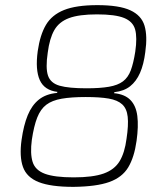

<svg xmlns="http://www.w3.org/2000/svg" viewBox="-20 -719 650 748"><path d="M359 -699Q444 -699 487.5 -679Q531 -659 543 -619Q555 -579 546 -516Q540 -468 525.5 -435Q511 -402 487 -383Q463 -364 426 -360L424 -356Q466 -352 488 -329.5Q510 -307 515 -267Q520 -227 512 -170Q503 -106 479.5 -67Q456 -28 406 -10Q356 8 266 9Q178 9 131 -9.5Q84 -28 69.5 -68.5Q55 -109 64 -174Q72 -231 88 -270Q104 -309 131.5 -331Q159 -353 202 -357L204 -361Q153 -367 135 -407Q117 -447 127 -520Q136 -583 159 -622Q182 -661 229.5 -680Q277 -699 359 -699ZM314 -341Q258 -341 220.5 -334.5Q183 -328 160.5 -311Q138 -294 125 -261Q112 -228 104 -174Q97 -121 107 -88.5Q117 -56 155 -42Q193 -28 267 -28Q342 -28 384 -43Q426 -58 446 -91Q466 -124 473 -179Q481 -232 477.5 -264Q474 -296 456 -312.5Q438 -329 403.5 -335Q369 -341 314 -341ZM358 -663Q288 -663 249 -648.5Q210 -634 191.5 -601.5Q173 -569 166 -514Q157 -454 167 -424.5Q177 -395 212.5 -385Q248 -375 317 -375Q370 -375 404.5 -381Q439 -387 459 -402Q479 -417 489.5 -445Q500 -473 507 -518Q515 -573 506.5 -604Q498 -635 463.5 -649Q429 -663 358 -663Z"/></svg>

Font: Exo 2 ExtraLight
Style: Italic
Weight: 250
Italic angle: -8°
Designer: Natanael Gama
Foundry: Natanael Gama
Version: Version 2.010